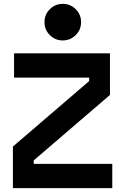

<svg xmlns="http://www.w3.org/2000/svg" viewBox="-20 -977 652 997"><path d="M47 0V-216L443 -556V-574H53V-700H551V-484L155 -144V-126H563V0ZM306 -767Q267 -767 239 -794.5Q211 -822 211 -862Q211 -902 239 -929.5Q267 -957 306 -957Q345 -957 373 -929.5Q401 -902 401 -862Q401 -822 373 -794.5Q345 -767 306 -767Z"/></svg>

Font: Space Mono
Style: Bold
Weight: 700
Monospace: yes
Designer: Colophon Foundry + Benjamin Critton
Foundry: Colophon Foundry & Benjamin Critton
Version: Version 1.003; ttfautohint (v1.8.4.7-5d5b)